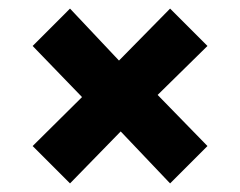

<svg xmlns="http://www.w3.org/2000/svg" viewBox="-20 -530 559 447"><path d="M257 -389 143 -510 56 -423 171 -304 56 -190 143 -103 261 -224 376 -103 463 -190 347 -309 463 -423 376 -510Z"/></svg>

Font: Fira Sans
Style: Bold
Weight: 700
Designer: Carrois Corporate & Edenspiekermann AG
Foundry: Carrois Corporate GbR & Edenspiekermann AG
Version: Version 4.203